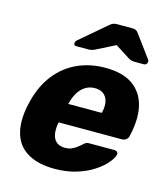

<svg xmlns="http://www.w3.org/2000/svg" viewBox="-113 -838 818 936"><g transform="rotate(15 296.0 -370.0)"><path d="M248 10Q170 10 117.5 -18.5Q65 -47 45.5 -104Q26 -161 41 -244Q43 -251 45 -262Q47 -273 49 -279Q69 -358 113 -414.5Q157 -471 221 -500.5Q285 -530 362 -530Q450 -530 500 -495Q550 -460 566 -400Q582 -340 567 -263L562 -239Q560 -228 550.5 -221Q541 -214 531 -214H211Q211 -213 210.5 -211Q210 -209 209 -207Q204 -178 208 -154Q212 -130 228 -116Q244 -102 271 -102Q291 -102 305.5 -108.5Q320 -115 331 -123.5Q342 -132 349 -138Q360 -149 366 -151.5Q372 -154 384 -154H508Q518 -154 523 -148Q528 -142 525 -132Q520 -115 499.5 -91Q479 -67 443 -43.5Q407 -20 358 -5Q309 10 248 10ZM232 -313H401L402 -315Q410 -348 404.5 -371.5Q399 -395 382.5 -408Q366 -421 339 -421Q312 -421 291 -408Q270 -395 255.5 -371.5Q241 -348 233 -315ZM197 -595Q183 -595 185 -609Q186 -617 193 -623L322 -733Q334 -744 342.5 -747Q351 -750 360 -750H439Q449 -750 456 -747Q463 -744 471 -733L552 -623Q557 -617 555 -609Q552 -595 537 -595H493Q485 -595 477.5 -596.5Q470 -598 463 -602L386 -651L289 -602Q280 -598 272.5 -596.5Q265 -595 256 -595Z"/></g></svg>

Font: Rubik
Style: Bold Italic
Weight: 700
Italic angle: -12°
Designer: Hubert and Fischer
Foundry: Hubert and Fischer
Version: Version 2.300;gftools[0.9.30]